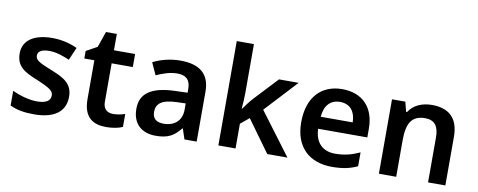

<svg xmlns="http://www.w3.org/2000/svg" viewBox="-65 -1129 3425 1377"><g transform="rotate(10 1647.5 -441.0)"><path d="M450 -223C450 -316 391 -351 294 -389C196 -428 171 -442 171 -476C171 -506 200 -523 254 -523C304 -523 352 -506 402 -485L442 -578C382 -605 324 -618 258 -618C131 -618 47 -567 47 -470C47 -379 99 -344 203 -303C308 -259 326 -242 326 -210C326 -174 297 -151 228 -151C171 -151 101 -171 48 -196V-89C98 -66 148 -56 224 -56C369 -56 450 -114 450 -223Z M781 -157C739 -157 709 -181 709 -232V-513H863V-608H709V-727H630L590 -612L510 -568V-513H583V-231C583 -94 656 -56 749 -56C796 -56 841 -65 868 -78V-172C843 -164 812 -157 781 -157Z M1193 -618C1118 -618 1047 -599 994 -571L1034 -483C1083 -505 1133 -523 1187 -523C1247 -523 1282 -496 1282 -427V-400L1188 -397C1021 -391 940 -336 940 -224C940 -109 1012 -56 1109 -56C1199 -56 1242 -82 1289 -141H1293L1318 -66H1407V-430C1407 -558 1333 -618 1193 -618ZM1216 -320 1282 -322V-276C1282 -193 1225 -151 1151 -151C1102 -151 1069 -171 1069 -223C1069 -281 1105 -316 1216 -320Z M1690 -465V-826H1565V-66H1690V-246L1753 -298L1921 -66H2068L1837 -374L2054 -608H1911L1751 -437C1729 -413 1704 -379 1687 -355H1684C1687 -390 1690 -431 1690 -465Z M2371 -618C2221 -618 2121 -518 2121 -333C2121 -148 2233 -56 2392 -56C2472 -56 2524 -68 2578 -93V-194C2519 -167 2468 -153 2398 -153C2306 -153 2252 -210 2249 -308H2607V-372C2607 -527 2517 -618 2371 -618ZM2371 -525C2448 -525 2484 -471 2485 -396H2252C2259 -481 2303 -525 2371 -525Z M3024 -618C2956 -618 2891 -593 2856 -537H2849L2831 -608H2734V-66H2860V-331C2860 -450 2891 -516 2992 -516C3061 -516 3092 -475 3092 -394V-66H3218V-419C3218 -559 3145 -618 3024 -618Z"/></g></svg>

Font: Noto Sans Malayalam UI SemiBold
Style: Regular
Weight: 600
Designer: Jelle Bosma - Monotype Design Team
Foundry: Monotype Imaging Inc.
Version: Version 2.104